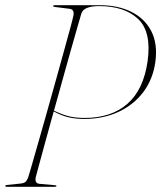

<svg xmlns="http://www.w3.org/2000/svg" viewBox="-22 -720 621 740"><path d="M577 -483Q568 -415.5 530.8 -365.8Q493.5 -316 434.8 -288.8Q376 -261.5 302 -261.5Q271.5 -261.5 244 -267.5Q216.5 -273.5 185 -290.5Q167 -226 151.8 -170Q136.5 -114 126.8 -78.2Q117 -42.5 116 -38Q110.5 -13 130.5 -11.5L191 -6Q195.5 -5.5 195.5 -3Q195.5 0 189.5 0H3.5Q-1.5 0 -1.5 -3Q-1.5 -6.5 3.5 -7L57 -12.5Q70.5 -14 76 -18.8Q81.5 -23.5 86.5 -36Q88 -39.5 97.5 -72.8Q107 -106 122 -158.2Q137 -210.5 154.8 -273.2Q172.5 -336 190.2 -399.5Q208 -463 223.2 -518.5Q238.5 -574 248.8 -611.8Q259 -649.5 261 -660Q265.5 -683.5 246.5 -686L191 -693Q185 -694 183.8 -695Q182.5 -696 182.5 -697Q182.5 -700 190.5 -700H362Q432.5 -700 484 -674.5Q535.5 -649 560.8 -600.5Q586 -552 577 -483ZM291.5 -667.5Q288.5 -657.5 278 -621.2Q267.5 -585 252.5 -531.8Q237.5 -478.5 220.2 -416.5Q203 -354.5 186 -293.5Q218.5 -278 244 -271.8Q269.5 -265.5 304 -265.5Q407 -265.5 469.2 -320Q531.5 -374.5 547 -485Q562.5 -597.5 510.2 -647Q458 -696.5 360 -696.5Q300 -696.5 291.5 -667.5Z"/></svg>

Font: Fraunces 144pt Thin
Style: Italic
Weight: 100
Italic angle: -16°
Version: Version 1.000;[b76b70a41]